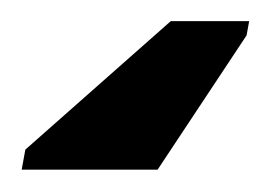

<svg xmlns="http://www.w3.org/2000/svg" viewBox="-66 40 251 178"><path d="M165 59.6 162.6 72.8 80.1 197.3H-45.9L-42.5 178.7L92.3 59.6Z"/></svg>

Font: Cousine
Style: Bold Italic
Weight: 700
Italic angle: -12°
Monospace: yes
Designer: Steve Matteson
Foundry: Ascender Corporation
Version: Version 1.20